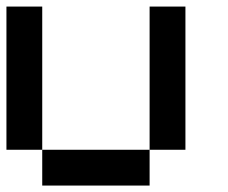

<svg xmlns="http://www.w3.org/2000/svg" viewBox="-20 -576 707 596"><path d="M111.1 -111.1H0V-555.6H111.1ZM555.6 -111.1H444.4V-555.6H555.6ZM444.4 0H111.1V-111.1H444.4Z"/></svg>

Font: Pixeloid Mono
Style: Regular
Weight: 400
Monospace: yes
Designer: GGBotNet
Foundry: GGBotNet
Version: 0.5